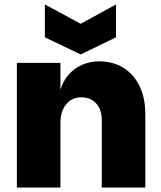

<svg xmlns="http://www.w3.org/2000/svg" viewBox="-20 -844 726 864"><path d="M56 0V-561H252V-440Q264 -481 290 -509.5Q316 -538 351 -553Q386 -568 425 -568Q489 -568 536 -538.5Q583 -509 608.5 -455.5Q634 -402 634 -329V0H438V-303Q438 -351 413 -378.5Q388 -406 346 -406Q316 -406 295 -391Q274 -376 263 -350.5Q252 -325 252 -293V0ZM502 -824V-676L343 -599L182 -676V-824L343 -737Z"/></svg>

Font: Parkinsans ExtraBold
Style: Regular
Weight: 800
Designer: Red Stone, Indian Type Foundry
Foundry: Indian Type Foundry
Version: Version 1.000